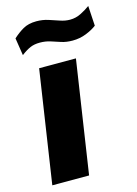

<svg xmlns="http://www.w3.org/2000/svg" viewBox="-112 -790 610 852"><g transform="rotate(-15 193.0 -364.0)"><path d="M20 0 98 -517H267L189 0ZM43.5 -592 31 -672Q53 -692.5 78 -707Q103 -721.5 139.5 -721.5Q168 -721.5 193.2 -713.5Q218.5 -705.5 241.5 -697.5Q264.5 -689.5 287 -689.5Q314 -689.5 338.2 -702Q362.5 -714.5 380 -727.5L385.5 -635.5Q367 -621 337.2 -609Q307.5 -597 273.5 -597Q245.5 -597 223 -604.2Q200.5 -611.5 178.2 -618.8Q156 -626 130 -626Q105 -626 86.5 -618.2Q68 -610.5 43.5 -592Z"/></g></svg>

Font: Public Sans Thin ExtraBold
Style: Italic
Weight: 800
Italic angle: -8°
Version: Version 2.001